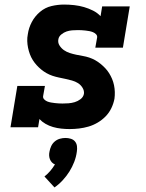

<svg xmlns="http://www.w3.org/2000/svg" viewBox="-20 -558 640 842"><path d="M285 8Q267 8 248.5 6Q230 4 212.5 -1Q195 -6 179.5 -15Q164 -24 153 -36L147 0H26L56 -181H177L169 -136Q168 -128 174 -122Q180 -116 187.5 -113Q195 -110 203.5 -108.5Q212 -107 220.5 -106Q229 -105 237.5 -104.5Q246 -104 254 -104Q267 -104 280.5 -105Q294 -106 307.5 -110Q321 -114 333 -123Q345 -132 348 -146Q350 -160 342 -173Q334 -186 322 -193.5Q310 -201 295.5 -205Q281 -209 267 -212Q253 -215 238.5 -218Q224 -221 210.5 -225.5Q197 -230 184.5 -237Q172 -244 161 -253Q150 -262 140.5 -272.5Q131 -283 123.5 -295Q116 -307 111 -320.5Q106 -334 103 -348.5Q100 -363 99.5 -378Q99 -393 102 -408Q106 -436 119.5 -461.5Q133 -487 155.5 -506Q178 -525 206 -531.5Q234 -538 261 -538Q283 -538 305.5 -535.5Q328 -533 348.5 -527Q369 -521 388 -511.5Q407 -502 421 -487L428 -530H549L519 -349H398L406 -394Q407 -402 401 -408Q395 -414 387.5 -417Q380 -420 372 -421.5Q364 -423 355.5 -424Q347 -425 338.5 -425.5Q330 -426 322 -426Q309 -426 296.5 -425Q284 -424 272 -420Q260 -416 249 -407Q238 -398 236 -386Q233 -371 241 -358.5Q249 -346 260.5 -338Q272 -330 286 -325.5Q300 -321 314.5 -318Q329 -315 343.5 -312.5Q358 -310 371.5 -305.5Q385 -301 397.5 -294Q410 -287 421 -278Q432 -269 441.5 -259Q451 -249 458.5 -237Q466 -225 471.5 -212Q477 -199 480 -184.5Q483 -170 483.5 -155Q484 -140 482 -125Q478 -104 468.5 -84Q459 -64 443.5 -48Q428 -32 408.5 -20.5Q389 -9 368.5 -3Q348 3 327 5.5Q306 8 285 8ZM219 264 175 216Q189 205 200.5 191.5Q212 178 221 163Q213 160 207.5 154Q202 148 199 140.5Q196 133 195.5 124.5Q195 116 197 107Q199 95 204.5 83Q210 71 220 62.5Q230 54 242.5 50.5Q255 47 267 47Q279 47 290.5 50.5Q302 54 309 62.5Q316 71 317.5 83Q319 95 317 107Q314 130 305.5 152Q297 174 284.5 194Q272 214 255.5 232Q239 250 219 264Z"/></svg>

Font: Iosevka Slab HvExObl
Style: Regular
Weight: 900
Width: 7
Italic angle: -9°
Monospace: yes
Designer: Belleve Invis
Foundry: Belleve Invis
Version: Version 11.1.1; ttfautohint (v1.8.3)